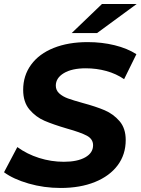

<svg xmlns="http://www.w3.org/2000/svg" viewBox="-28 -921 698 953"><path d="M-8 -66 58 -191Q106 -156 166 -137Q226 -118 289 -118Q356 -118 395 -140Q434 -162 434 -200Q434 -231 403 -247.5Q372 -264 304 -283Q236 -303 193 -321.5Q150 -340 118.5 -377Q87 -414 87 -475Q87 -546 126.5 -600Q166 -654 238.5 -683Q311 -712 407 -712Q478 -712 541 -696.5Q604 -681 649 -652L588 -528Q549 -555 500 -568.5Q451 -582 398 -582Q329 -582 289 -558Q249 -534 249 -496Q249 -473 266 -457.5Q283 -442 309 -432.5Q335 -423 382 -410Q449 -392 492 -373.5Q535 -355 565.5 -319.5Q596 -284 596 -226Q596 -154 556 -100.5Q516 -47 443 -17.5Q370 12 273 12Q190 12 114 -10Q38 -32 -8 -66ZM478 -901H650L454 -757H328Z"/></svg>

Font: Montserrat Alternates
Style: Bold Italic
Weight: 700
Italic angle: -11.3°
Designer: Julieta Ulanovsky
Foundry: Julieta Ulanovsky
Version: Version 7.200